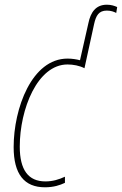

<svg xmlns="http://www.w3.org/2000/svg" viewBox="-20 -786 518 816"><path d="M171 10C208 10 235 1 256 -9V-35C230 -23 204 -15 173 -15C100 -15 64 -64 64 -163C64 -322 139 -512 267 -512C291 -512 318 -507 339 -496L380 -684C388 -720 400 -741 434 -741C452 -741 464 -736 474 -731L478 -756C467 -761 453 -766 434 -766C386 -766 365 -732 356 -689L320 -530C305 -534 286 -537 267 -537C115 -537 38 -325 38 -161C38 -46 83 10 171 10Z"/></svg>

Font: Noto Sans Condensed Thin
Style: Italic
Weight: 100
Width: 3
Italic angle: -12°
Designer: Monotype Design Team
Foundry: Monotype Imaging Inc.
Version: Version 2.013